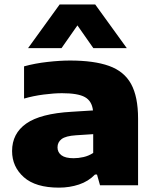

<svg xmlns="http://www.w3.org/2000/svg" viewBox="-20 -828 696 858"><path d="M243.5 10.5Q139 10.5 86.5 -36.2Q34 -83 34 -153Q34 -231.5 97.5 -276Q161 -320.5 300 -328.5L395.5 -334.5Q390.5 -377 359.2 -394.2Q328 -411.5 257 -411.5Q221.5 -411.5 175 -405.5Q128.5 -399.5 87.5 -387.5V-531.5Q136.5 -545 192 -551.2Q247.5 -557.5 293 -557.5Q400 -557.5 467.2 -533.5Q534.5 -509.5 565.8 -452.8Q597 -396 597 -298V0H427L413.5 -48H404.5Q375 -17.5 333 -3.5Q291 10.5 243.5 10.5ZM237 -169.5Q237 -147.5 254.5 -134.2Q272 -121 309 -121Q330.5 -121 353.5 -126.2Q376.5 -131.5 396.5 -144.5V-228.5L319.5 -223.5Q273.5 -220.5 255.2 -206.5Q237 -192.5 237 -169.5ZM105.5 -613 246.5 -808H405.5L546.5 -613H397L326 -714.5L255 -613Z"/></svg>

Font: Encode Sans Expanded Expanded ExtraBold
Style: Regular
Weight: 800
Width: 7
Designer: Multiple Designers
Foundry: Impallari Type
Version: Version 3.000; ttfautohint (v1.8.3) -l 8 -r 50 -G 200 -x 14 